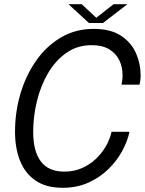

<svg xmlns="http://www.w3.org/2000/svg" viewBox="-20 -884 690 914"><path d="M596.5 -256.5Q587 -212 561.8 -165.2Q536.5 -118.5 495.8 -78.8Q455 -39 400.5 -14.5Q346 10 278 10Q199.5 10 149.2 -24.5Q99 -59 75.2 -119.2Q51.5 -179.5 51.5 -256.5Q51.5 -350 77.2 -437.5Q103 -525 151.8 -594.8Q200.5 -664.5 269.8 -705.5Q339 -746.5 426 -746.5Q507 -746.5 556.2 -713.8Q605.5 -681 627.5 -630.5Q649.5 -580 649.5 -526.5Q649.5 -513 648 -501.5Q646.5 -490 644 -481H558.5Q560 -488.5 561.8 -501.2Q563.5 -514 563.5 -525Q563.5 -565 547.8 -597.5Q532 -630 499.5 -649.5Q467 -669 416.5 -669Q349 -669 297 -633Q245 -597 209.5 -537Q174 -477 156 -403.8Q138 -330.5 138 -256Q138 -164 174.5 -115.5Q211 -67 286.5 -67Q331 -67 368.8 -83.2Q406.5 -99.5 435.8 -127Q465 -154.5 484.2 -188.2Q503.5 -222 511 -256.5ZM306 -864H369L450 -788.5H424.5L520.5 -864H586.5L470 -774.5H403.5Z"/></svg>

Font: Epilogue
Style: Italic
Weight: 400
Italic angle: -12°
Designer: Tyler Finck
Foundry: Etcetera Type Co
Version: Version 2.112